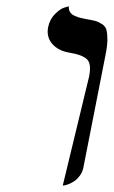

<svg xmlns="http://www.w3.org/2000/svg" viewBox="-20 -579 358 605"><path d="M177.7 5.9 260.3 -335.9Q269 -376.5 254.9 -391.4Q240.7 -406.2 198.7 -413.1Q163.1 -418.9 144.3 -441.2Q125.5 -463.4 131.8 -494.1Q137.2 -519 153.6 -535.2Q169.9 -551.3 183.1 -555.2L196.8 -559.1Q196.3 -548.3 200.9 -540.8Q205.6 -533.2 216.1 -528.8Q226.6 -524.4 232.4 -522.9Q238.3 -521.5 250.5 -519Q270.5 -515.6 279.8 -513.2Q289.1 -510.7 300.5 -503.7Q312 -496.6 315.2 -485.4Q318.4 -474.1 318.4 -454.6Q318.4 -435.1 312.5 -405.8L242.7 -50.8Q239.7 -36.6 231.7 -25.6Q223.6 -14.6 215.1 -8.8Q206.5 -2.9 197.3 0.7Q188 4.4 183.3 5.1Q178.7 5.9 177.7 5.9Z"/></svg>

Font: Linux Biolinum
Style: Italic
Weight: 400
Italic angle: -12°
Designer: Philipp H. Poll
Foundry: Philipp H. Poll
Version: Version 1.1.3 ; ttfautohint (v0.9)